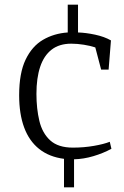

<svg xmlns="http://www.w3.org/2000/svg" viewBox="-20 -711 533 822"><path d="M254 91V-31Q191 -39 148 -73Q105 -107 83.5 -165Q62 -223 62 -303Q62 -398 89.5 -455.5Q117 -513 164 -540.5Q211 -568 270 -572V-691H314V-572Q348 -571 387.5 -562.5Q427 -554 455 -538L445 -413H413L388 -508Q367 -515 339 -519.5Q311 -524 285 -524Q234 -524 201 -498.5Q168 -473 152 -425Q136 -377 136 -309Q136 -246 148.5 -193.5Q161 -141 195 -110Q229 -79 292 -79Q339 -79 382 -86.5Q425 -94 450 -104L457 -74Q422 -55 380 -42.5Q338 -30 297 -29V91Z"/></svg>

Font: Manuale Light
Style: Regular
Weight: 300
Designer: Eduardo Tunni / Pablo Cosgaya
Foundry: Eduardo Tunni / Pablo Cosgaya
Version: Version 1.002